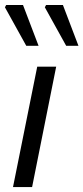

<svg xmlns="http://www.w3.org/2000/svg" viewBox="-22 -755 337 775"><path d="M30.5 0 128.3 -486H204.8L107.6 0ZM84.1 -570 -2.1 -725.6 2.9 -734.7H70.9L133.7 -570ZM245.2 -570 159 -725.6 163.9 -734.7H232L294.7 -570Z"/></svg>

Font: Source Sans 3 VF
Style: Italic
Weight: 200
Italic angle: -11°
Designer: Paul D. Hunt
Foundry: Adobe Systems Incorporated
Version: Version 3.042;hotconv 1.0.118;makeotfexe 2.5.65603